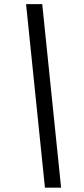

<svg xmlns="http://www.w3.org/2000/svg" viewBox="-20 -781 397 911"><path d="M103.7 -761.4H180.4L269.9 109.4H193.2Z"/></svg>

Font: Karasuma Gothic
Style: Italic
Weight: 400
Italic angle: -9.39999°
Designer: Rasmus Andersson / Ryoko Nishizuka
Foundry: Genbu
Version: Version 1.00